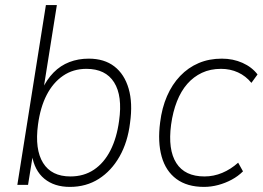

<svg xmlns="http://www.w3.org/2000/svg" viewBox="-20 -725 1030 753"><path d="M254 8Q193 8 154 -24Q115 -56 105 -118H109L90 0H48L160 -705H203L150 -372H144Q163 -413 190 -440.5Q217 -468 252 -481.5Q287 -495 328 -495Q389 -495 428.5 -464.5Q468 -434 484.5 -377.5Q501 -321 490 -243Q481 -168 449 -111.5Q417 -55 367.5 -23.5Q318 8 254 8ZM256 -33Q309 -33 348.5 -59.5Q388 -86 413 -135Q438 -184 447 -251Q461 -349 427.5 -402Q394 -455 319 -455Q267 -455 227.5 -428Q188 -401 163 -352.5Q138 -304 129 -236Q116 -139 149 -86Q182 -33 256 -33Z M780 8Q714 8 672 -23Q630 -54 614 -111Q598 -168 608 -245Q615 -302 635 -348Q655 -394 686.5 -427Q718 -460 759 -477.5Q800 -495 850 -495Q894 -495 931 -478.5Q968 -462 990 -433L966 -400Q944 -427 913.5 -441Q883 -455 847 -455Q805 -455 772 -439.5Q739 -424 714.5 -396Q690 -368 674 -327.5Q658 -287 651 -236Q638 -138 671.5 -85.5Q705 -33 782 -33Q818 -33 851.5 -47Q885 -61 914 -87L933 -53Q914 -34 889 -20.5Q864 -7 836 0.5Q808 8 780 8Z"/></svg>

Font: Nunito Sans 10pt SemiCondensed ExtraLight
Style: Italic
Weight: 250
Width: 4
Italic angle: -9°
Designer: Vernon Adams
Foundry: Vernon Adams
Version: Version 3.101;gftools[0.9.27]